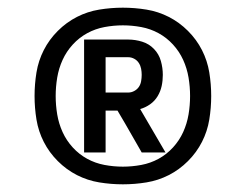

<svg xmlns="http://www.w3.org/2000/svg" viewBox="-20 -911 640 500"><path d="M199 -514V-808H314Q332 -808 350 -802.5Q368 -797 381 -783.5Q394 -770 399 -752Q404 -734 404 -716Q404 -701 401 -687Q398 -673 390.5 -660.5Q383 -648 371 -639.5Q359 -631 345 -627L411 -514H349L306 -589L286 -623H255V-514ZM314 -670Q322 -670 329.5 -674Q337 -678 341.5 -684.5Q346 -691 347.5 -699.5Q349 -708 349 -716Q349 -724 347.5 -732Q346 -740 341.5 -747Q337 -754 329.5 -758Q322 -762 314 -762H255V-670ZM300 -431Q269 -431 238.5 -436Q208 -441 180.5 -455Q153 -469 130.5 -491.5Q108 -514 94 -541.5Q80 -569 75 -599.5Q70 -630 70 -661Q70 -692 75 -722.5Q80 -753 94 -780.5Q108 -808 130.5 -830.5Q153 -853 180.5 -867Q208 -881 238.5 -886Q269 -891 300 -891Q331 -891 361.5 -886Q392 -881 419.5 -867Q447 -853 469.5 -830.5Q492 -808 506 -780.5Q520 -753 525 -722.5Q530 -692 530 -661Q530 -630 525 -599.5Q520 -569 506 -541.5Q492 -514 469.5 -491.5Q447 -469 419.5 -455Q392 -441 361.5 -436Q331 -431 300 -431ZM300 -477Q324 -477 348 -481.5Q372 -486 393 -497.5Q414 -509 430.5 -527Q447 -545 457 -567Q467 -589 471 -613Q475 -637 475 -661Q475 -685 471 -709Q467 -733 457 -755Q447 -777 430.5 -795Q414 -813 393 -824.5Q372 -836 348 -840.5Q324 -845 300 -845Q276 -845 252 -840.5Q228 -836 207 -824.5Q186 -813 169.5 -795Q153 -777 143 -755Q133 -733 129 -709Q125 -685 125 -661Q125 -637 129 -613Q133 -589 143 -567Q153 -545 169.5 -527Q186 -509 207 -497.5Q228 -486 252 -481.5Q276 -477 300 -477Z"/></svg>

Font: Iosevka Aile Extrabold
Style: Regular
Weight: 800
Designer: Belleve Invis
Foundry: Belleve Invis
Version: Version 27.3.5; ttfautohint (v1.8.4)